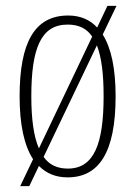

<svg xmlns="http://www.w3.org/2000/svg" viewBox="-20 -596 461 656"><path d="M93 -52 49 40H80L113 -29C139 -3 171 10 211 10C318 10 375 -75 375 -267C375 -362 360 -432 331 -478L378 -576H347L312 -502C287 -529 254 -543 213 -543C99 -543 47 -452 47 -267C47 -169 63 -98 93 -52ZM295 -471 113 -89C95 -130 87 -190 87 -267C87 -431 120 -512 211 -512C249 -512 276 -499 295 -471ZM212 -20C175 -20 148 -33 129 -60L311 -441C327 -400 334 -343 334 -267C334 -106 302 -20 212 -20Z"/></svg>

Font: Noto Serif Sinhala ExtraCondensed ExtraLight
Style: Regular
Weight: 200
Width: 2
Designer: Jelle Bosma - Monotype Design Team
Foundry: Monotype Imaging Inc.
Version: Version 2.007